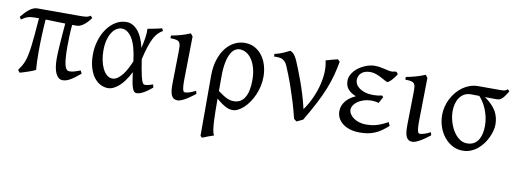

<svg xmlns="http://www.w3.org/2000/svg" viewBox="-58 -792 3629 1358"><g transform="rotate(10 1756.0 -112.5)"><path d="M510.7 -53.7Q485.8 -32.7 467.3 -19.3Q448.7 -5.9 434.3 1.7Q419.9 9.3 408.4 12.2Q397 15.1 386.2 15.1Q369.1 15.1 356.4 4.9Q343.8 -5.4 335.2 -24.2Q326.7 -43 322.5 -69.8Q318.4 -96.7 318.4 -130.4Q318.4 -146 319.3 -168.2Q320.3 -190.4 322.3 -221.2Q324.2 -252 327.4 -291.7Q330.6 -331.5 335 -382.8Q300.3 -383.3 266.8 -384.5Q233.4 -385.7 193.4 -386.7Q189 -331.1 186.5 -270Q184.1 -209 184.1 -146.5Q184.1 -111.3 185.3 -81.3Q186.5 -51.3 189 -24.4Q182.1 -20 168.2 -14.4Q154.3 -8.8 137.7 -3.2Q121.1 2.4 104.7 7.6Q88.4 12.7 77.6 15.6Q76.2 14.2 74 11.2Q71.8 8.3 69.3 5.4Q66.9 2 63.5 -2Q76.7 -20.5 86.4 -37.1Q96.2 -53.7 103.5 -73.2Q110.8 -92.8 116.2 -118.4Q121.6 -144 126.5 -180.4Q131.3 -216.8 135.7 -267.3Q140.1 -317.9 145.5 -387.2H120.6Q105 -387.2 92.8 -386Q80.6 -384.8 69.1 -381.6Q57.6 -378.4 46.1 -372.3Q34.7 -366.2 21 -356.4L9.8 -374Q23.9 -391.1 37.6 -405.8Q51.3 -420.4 65.2 -431.2Q79.1 -441.9 93.3 -448Q107.4 -454.1 123 -454.1H432.1Q452.6 -454.1 470.2 -456.1Q487.8 -458 502.9 -468.8L516.6 -454.6Q491.2 -419.4 465.6 -400.6Q439.9 -381.8 416.5 -381.8H384.8Q380.9 -342.3 379.4 -301.8Q377.9 -261.2 377.9 -223.1Q377.9 -178.7 380.4 -147Q382.8 -115.2 387.9 -94.7Q393.1 -74.2 401.4 -64.7Q409.7 -55.2 420.9 -55.2Q428.2 -55.2 435.3 -55.9Q442.4 -56.6 451.2 -58.8Q460 -61 471.7 -64.9Q483.4 -68.8 500 -75.2Z M730.5 -57.6Q749.5 -57.6 767.6 -70.3Q785.6 -83 801.8 -103.8Q817.9 -124.5 831.5 -150.6Q845.2 -176.8 856 -203.1Q842.8 -313.5 810.8 -365.5Q778.8 -417.5 735.4 -417.5Q716.8 -417.5 698.7 -406.7Q680.7 -396 666.3 -374Q651.9 -352.1 642.8 -318.8Q633.8 -285.6 633.8 -240.7Q633.8 -206.1 640.4 -173.1Q647 -140.1 659.4 -114.5Q671.9 -88.9 689.7 -73.2Q707.5 -57.6 730.5 -57.6ZM1024.9 -451.2Q1006.3 -440.4 991.2 -425.3Q976.1 -410.2 962.6 -384.8Q949.2 -359.4 936.8 -321.8Q924.3 -284.2 911.6 -228.5Q918 -187.5 923.1 -158.7Q928.2 -129.9 932.9 -110.6Q937.5 -91.3 941.7 -79.8Q945.8 -68.4 949.7 -62.7Q953.6 -57.1 957.5 -55.4Q961.4 -53.7 965.3 -53.7Q973.1 -53.7 988.5 -56.9Q1003.9 -60.1 1021.5 -66.9Q1022.5 -62.5 1023.9 -57.6Q1025.4 -52.7 1027.3 -44.9Q993.7 -16.1 965.3 -0.7Q937 14.6 916.5 14.6Q906.2 14.6 898.9 7.3Q891.6 0 885.7 -16.6Q879.9 -33.2 875 -60.3Q870.1 -87.4 865.2 -127Q828.1 -54.2 787.4 -19.8Q746.6 14.6 712.4 14.6Q683.1 14.6 656.5 1Q629.9 -12.7 609.6 -39.8Q589.4 -66.9 577.4 -107.4Q565.4 -147.9 565.4 -201.2Q565.4 -253.9 580.3 -302.5Q595.2 -351.1 621.3 -387.9Q647.5 -424.8 683.1 -446.8Q718.8 -468.8 760.7 -468.8Q805.2 -468.8 841.1 -428.2Q877 -387.7 895.5 -307.1Q904.8 -346.2 910.4 -382.6Q916 -418.9 914.1 -447.3Q924.8 -449.2 937.5 -451.7Q950.2 -454.1 963.9 -456.8Q977.5 -459.5 990.7 -462.4Q1003.9 -465.3 1015.6 -468.8Q1019.5 -463.4 1021 -459Q1022.5 -454.6 1024.9 -451.2Z M1334.5 -53.2Q1289.6 -18.1 1258.8 -1.7Q1228 14.6 1211.9 14.6Q1194.8 14.6 1183.8 7.8Q1172.9 1 1166.5 -12.9Q1160.2 -26.9 1157.7 -48.3Q1155.3 -69.8 1155.8 -99.1L1159.7 -326.7Q1160.2 -352.1 1158.7 -368.2Q1157.2 -384.3 1150.1 -393.6Q1143.1 -402.8 1127.9 -406.2Q1112.8 -409.7 1085.9 -409.7V-429.2Q1117.7 -434.6 1153.8 -444.6Q1189.9 -454.6 1222.2 -468.8L1237.8 -449.2L1232.9 -147.9Q1232.4 -114.3 1233.9 -94.7Q1235.4 -75.2 1238.3 -65.2Q1241.2 -55.2 1245.4 -52.7Q1249.5 -50.3 1254.9 -50.3Q1262.2 -50.3 1280.5 -54.9Q1298.8 -59.6 1329.6 -75.2Z M1488.3 -101.6Q1509.8 -85.9 1525.6 -75.7Q1541.5 -65.4 1554.7 -59.6Q1567.9 -53.7 1579.3 -51.3Q1590.8 -48.8 1603.5 -48.8Q1654.3 -48.8 1681.2 -92.3Q1708 -135.7 1708 -217.3Q1708 -264.2 1698 -301.3Q1688 -338.4 1670.9 -364.3Q1653.8 -390.1 1631.1 -403.8Q1608.4 -417.5 1583 -417.5Q1564.9 -417.5 1547.9 -406.5Q1530.8 -395.5 1517.6 -370.4Q1504.4 -345.2 1496.3 -304.2Q1488.3 -263.2 1488.3 -203.1ZM1781.2 -255.4Q1781.2 -220.2 1773.7 -186.8Q1766.1 -153.3 1752.9 -123.3Q1739.7 -93.3 1722.4 -67.9Q1705.1 -42.5 1685.3 -24.2Q1665.5 -5.9 1644.8 4.4Q1624 14.6 1604.5 14.6Q1595.7 14.6 1584.7 12.2Q1573.7 9.8 1559.6 2.9Q1545.4 -3.9 1527.8 -15.9Q1510.3 -27.8 1488.3 -47.4V-34.7Q1488.3 2.4 1488.8 41Q1489.3 79.6 1491 113.8Q1492.7 147.9 1496.8 174.6Q1501 201.2 1508.3 214.4Q1485.8 221.7 1467.5 228.5Q1449.2 235.4 1428.7 244.1Q1423.3 241.7 1421.1 239.3Q1418.9 236.8 1415 232.4V-197.8Q1415 -263.7 1431.4 -314.2Q1447.8 -364.7 1475.1 -399.2Q1502.4 -433.6 1537.6 -451.2Q1572.8 -468.8 1610.4 -468.8Q1652.3 -468.8 1684.3 -450.7Q1716.3 -432.6 1737.8 -402.8Q1759.3 -373 1770.3 -334.5Q1781.2 -295.9 1781.2 -255.4Z M2293.5 -453.6Q2284.7 -403.8 2272.2 -356.4Q2259.8 -309.1 2239.3 -256.8Q2218.8 -204.6 2187.5 -143.8Q2156.2 -83 2110.4 -5.9Q2102.5 -1.5 2088.6 4.6Q2074.7 10.7 2065.4 15.1L2045.9 0Q2031.2 -60.5 2014.2 -116.5Q1997.1 -172.4 1980.7 -219.5Q1964.4 -266.6 1949.7 -303.2Q1935.1 -339.8 1925.3 -362.8Q1918 -379.9 1906.7 -390.1Q1895.5 -400.4 1886.7 -404.3Q1881.3 -406.7 1871.6 -408Q1861.8 -409.2 1852.5 -409.7Q1841.3 -410.2 1829.6 -409.7V-428.2Q1860.4 -435.1 1886.2 -446Q1912.1 -457 1933.6 -468.8Q1944.8 -468.8 1959.5 -454.8Q1974.1 -440.9 1989.7 -405.8Q1997.6 -386.7 2011.2 -353.3Q2024.9 -319.8 2040.5 -276.6Q2056.2 -233.4 2071.8 -182.9Q2087.4 -132.3 2099.6 -79.1Q2133.3 -126.5 2155.5 -177.5Q2177.7 -228.5 2189.2 -277.3Q2200.7 -326.2 2201.4 -369.6Q2202.1 -413.1 2193.4 -445.8Q2215.8 -452.6 2237.1 -458.3Q2258.3 -463.9 2277.8 -468.8Q2281.7 -466.3 2286.4 -461.2Q2291 -456.1 2293.5 -453.6Z M2713.9 -439Q2704.6 -422.9 2694.6 -410.2Q2684.6 -397.5 2675.8 -388.7Q2667 -379.9 2660.2 -375.5Q2653.3 -371.1 2649.9 -371.1Q2644.5 -371.1 2631.3 -378.7Q2618.2 -386.2 2600.6 -395.5Q2583 -404.8 2562.3 -412.4Q2541.5 -419.9 2522 -419.9Q2479 -419.9 2456.8 -399.4Q2434.6 -378.9 2434.6 -347.2Q2434.6 -332 2442.9 -317.1Q2451.2 -302.2 2468 -290.3Q2484.9 -278.3 2510 -270.8Q2535.2 -263.2 2569.3 -263.2Q2582.5 -263.2 2599.1 -265.1Q2615.7 -267.1 2630.4 -270.5L2640.1 -260.3L2615.2 -214.8Q2601.1 -218.8 2590.3 -220.5Q2579.6 -222.2 2567.9 -222.2Q2532.7 -222.2 2506.3 -213.4Q2480 -204.6 2462.4 -191.4Q2444.8 -178.2 2436 -163.1Q2427.2 -147.9 2427.2 -135.3Q2427.2 -118.2 2436.8 -102.8Q2446.3 -87.4 2463.4 -75.2Q2480.5 -63 2503.9 -55.9Q2527.3 -48.8 2555.2 -48.8Q2572.3 -48.8 2589.6 -50.8Q2606.9 -52.7 2625.5 -57.9Q2644 -63 2664.8 -71.8Q2685.5 -80.6 2709 -93.8L2720.2 -67.9Q2695.3 -45.9 2672.9 -30.3Q2650.4 -14.6 2626.5 -4.6Q2602.5 5.4 2576.2 10Q2549.8 14.6 2517.6 14.6Q2480.5 14.6 2450 5.4Q2419.4 -3.9 2397.5 -20.5Q2375.5 -37.1 2363.5 -59.8Q2351.6 -82.5 2351.6 -109.4Q2351.6 -130.4 2358.9 -149.2Q2366.2 -168 2379.4 -183.8Q2392.6 -199.7 2410.4 -212.2Q2428.2 -224.6 2448.7 -233.4Q2412.1 -247.1 2391.6 -270.8Q2371.1 -294.4 2371.1 -330.6Q2371.1 -351.1 2379.4 -369.4Q2387.7 -387.7 2401.4 -403.1Q2415 -418.5 2432.6 -430.7Q2450.2 -442.9 2469.2 -451.4Q2488.3 -460 2507.1 -464.4Q2525.9 -468.8 2542 -468.8Q2563.5 -468.8 2581.1 -465.8Q2598.6 -462.9 2614 -459.2Q2629.4 -455.6 2642.8 -452.6Q2656.2 -449.7 2669.9 -449.7Q2671.4 -449.7 2675.3 -450.4Q2679.2 -451.2 2683.8 -451.9Q2688.5 -452.6 2692.6 -453.4Q2696.8 -454.1 2698.2 -454.1Q2703.6 -451.7 2706.8 -447.8Q2710 -443.8 2713.9 -439Z M3021 -53.2Q2976.1 -18.1 2945.3 -1.7Q2914.6 14.6 2898.4 14.6Q2881.3 14.6 2870.4 7.8Q2859.4 1 2853 -12.9Q2846.7 -26.9 2844.2 -48.3Q2841.8 -69.8 2842.3 -99.1L2846.2 -326.7Q2846.7 -352.1 2845.2 -368.2Q2843.8 -384.3 2836.7 -393.6Q2829.6 -402.8 2814.5 -406.2Q2799.3 -409.7 2772.5 -409.7V-429.2Q2804.2 -434.6 2840.3 -444.6Q2876.5 -454.6 2908.7 -468.8L2924.3 -449.2L2919.4 -147.9Q2918.9 -114.3 2920.4 -94.7Q2921.9 -75.2 2924.8 -65.2Q2927.7 -55.2 2931.9 -52.7Q2936 -50.3 2941.4 -50.3Q2948.7 -50.3 2967 -54.9Q2985.4 -59.6 3016.1 -75.2Z M3384.3 -185.5Q3384.3 -219.7 3377.2 -250.5Q3370.1 -281.2 3359.1 -306.9Q3348.1 -332.5 3334.5 -353Q3320.8 -373.5 3308.1 -387.2Q3288.6 -387.7 3272.9 -387.9Q3257.3 -388.2 3249 -388.2Q3221.2 -388.2 3200.7 -376.7Q3180.2 -365.2 3167 -345.9Q3153.8 -326.7 3147.2 -301.8Q3140.6 -276.9 3140.6 -250Q3140.6 -213.9 3150.9 -177Q3161.1 -140.1 3179.4 -109.9Q3197.8 -79.6 3223.4 -60.5Q3249 -41.5 3279.8 -41.5Q3311 -41.5 3331.3 -54.7Q3351.6 -67.9 3363.3 -88.6Q3375 -109.4 3379.6 -135Q3384.3 -160.6 3384.3 -185.5ZM3511.7 -454.6Q3497.1 -431.2 3486.6 -417.5Q3476.1 -403.8 3467 -396.5Q3458 -389.2 3448.7 -387.2Q3439.5 -385.3 3426.8 -385.3Q3411.1 -385.3 3389.9 -385.5Q3368.7 -385.7 3345.7 -386.2L3353 -383.3Q3407.2 -344.2 3431.4 -302.5Q3455.6 -260.7 3455.6 -207Q3455.6 -187.5 3449.7 -163.6Q3443.8 -139.6 3432.4 -115Q3420.9 -90.3 3404.1 -67.1Q3387.2 -43.9 3365.2 -25.6Q3343.3 -7.3 3316.4 3.7Q3289.6 14.6 3257.8 14.6Q3217.8 14.6 3183.8 -3.7Q3149.9 -22 3125 -53Q3100.1 -84 3086.2 -124.5Q3072.3 -165 3072.3 -209.5Q3072.3 -239.3 3079.6 -269Q3086.9 -298.8 3100.8 -325.9Q3114.7 -353 3134 -376.5Q3153.3 -399.9 3177.5 -417.2Q3201.7 -434.6 3229.5 -444.3Q3257.3 -454.1 3288.1 -454.1H3437.5Q3452.1 -454.1 3460.9 -454.3Q3469.7 -454.6 3475.8 -456.1Q3481.9 -457.5 3487.1 -460.4Q3492.2 -463.4 3499.5 -468.8Z"/></g></svg>

Font: Gentium Plus
Style: Regular
Weight: 400
Designer: J. Victor Gaultney, Annie Olsen, Iska Routamaa
Foundry: SIL International
Version: Version 1.510